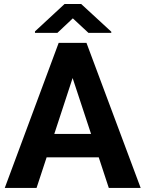

<svg xmlns="http://www.w3.org/2000/svg" viewBox="-20 -921 712 941"><path d="M513.2 0 463.9 -149.9H208.5L159.2 0H3.4L267.6 -710.9H403.8L669.4 0ZM246.1 -264.6H426.3L335.9 -538.6ZM377.9 -901.4 525.4 -765.6V-759.8H413.6L336.9 -831.1L261.2 -759.8H151.4V-767.1L296.4 -901.4Z"/></svg>

Font: Vazirmatn RD UI
Style: Bold
Weight: 700
Designer: Saber Rastikerdar
Foundry: Saber Rastikerdar
Version: Version 33.003